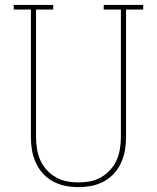

<svg xmlns="http://www.w3.org/2000/svg" viewBox="-20 -755 640 783"><path d="M300 8Q273 8 247 3Q221 -2 197.5 -14.5Q174 -27 155.5 -47Q137 -67 126 -91.5Q115 -116 110.5 -142Q106 -168 106 -195V-716H36V-735H197V-716H127V-195Q127 -171 131 -147Q135 -123 144.5 -101.5Q154 -80 170.5 -62Q187 -44 208 -32Q229 -20 252.5 -15.5Q276 -11 300 -11Q324 -11 347.5 -15.5Q371 -20 392 -32Q413 -44 429.5 -62Q446 -80 455.5 -101.5Q465 -123 469 -147Q473 -171 473 -195V-716H403V-735H564V-716H494V-195Q494 -168 489.5 -142Q485 -116 474 -91.5Q463 -67 444.5 -47Q426 -27 402.5 -14.5Q379 -2 353 3Q327 8 300 8Z"/></svg>

Font: Iosevka Slab Thin Extended
Style: Regular
Weight: 100
Width: 7
Monospace: yes
Designer: Belleve Invis
Foundry: Belleve Invis
Version: Version 11.1.1; ttfautohint (v1.8.3)